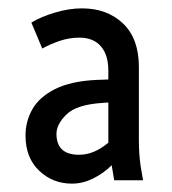

<svg xmlns="http://www.w3.org/2000/svg" viewBox="-20 -719 410 459"><path d="M41 -395Q41 -429 57.5 -458Q74 -487 111.5 -506Q149 -525 211 -528L239 -529V-550Q239 -588 221 -608.5Q203 -629 170 -629Q146 -629 123.5 -621.5Q101 -614 81 -603L55 -665Q78 -679 111.5 -689Q145 -699 176 -699Q236 -699 274 -663Q312 -627 312 -559V-384Q312 -352 316 -323L322 -288H253L247 -324Q228 -305 203 -292.5Q178 -280 152 -280Q106 -280 73.5 -311Q41 -342 41 -395ZM115 -399Q115 -349 169 -349Q205 -349 239 -378V-474L225 -473Q163 -469 139 -445.5Q115 -422 115 -399Z"/></svg>

Font: Radio Canada Condensed
Style: Regular
Weight: 400
Width: 3
Designer: Charles Daoud, Etienne Aubert Bonn, Alexandre Saumier Demers, Jacques Le Bailly
Foundry: Radio-Canada
Version: Version 2.104; ttfautohint (v1.8.4.7-5d5b);gftools[0.9.28.de